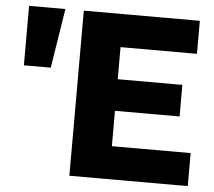

<svg xmlns="http://www.w3.org/2000/svg" viewBox="-51 -755 905 811"><g transform="rotate(5 402.0 -350.0)"><path d="M40 -448V-700H194L154 -448ZM272 0V-700H764V-560H440V-424H714V-290H440V-140H774V0Z"/></g></svg>

Font: Tektur
Style: Bold
Weight: 700
Designer: Adam Jagosz
Foundry: Adam Jagosz
Version: Version 1.005;gftools[0.9.30]